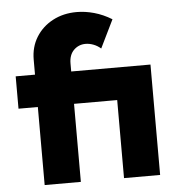

<svg xmlns="http://www.w3.org/2000/svg" viewBox="-53 -797 781 846"><g transform="rotate(-5 337.5 -373.5)"><path d="M270.5 0H110.4V-345.2H24.9V-488.3H110.4V-554.7Q110.4 -610.4 137.2 -653.8Q164.1 -697.3 210.9 -722.2Q257.8 -747.1 316.9 -747.1Q354.5 -747.1 394 -736.1Q433.6 -725.1 471.7 -701.7L411.1 -577.6Q396 -590.8 378.4 -597.4Q360.8 -604 343.8 -604Q313.5 -604 292 -583Q270.5 -562 270.5 -523.4V-488.3H621.1V0H461.4V-345.2H270.5Z"/></g></svg>

Font: Kumbh Sans ExtraBold
Style: Regular
Weight: 800
Version: Version 1.005